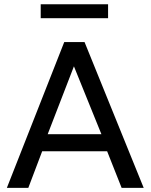

<svg xmlns="http://www.w3.org/2000/svg" viewBox="-20 -902 723 922"><path d="M13 0 288.5 -700H386L670 0H564L494.5 -175.5H182.5L116 0ZM209 -257.5H467L335 -583.5ZM175.5 -814.5V-881.5H499V-814.5Z"/></svg>

Font: Geologica Thin Roman Light
Style: Regular
Weight: 300
Version: Version 1.010;gftools[0.9.28]